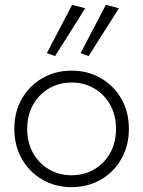

<svg xmlns="http://www.w3.org/2000/svg" viewBox="-20 -761 590 791"><path d="M207 -530 173 -542 277 -741 331 -727ZM345 -530 312 -542 416 -741 470 -727ZM39 -230Q39 -300 70 -354Q101 -408 154.5 -439Q208 -470 275 -470Q342 -470 395.5 -439Q449 -408 480 -354Q511 -300 511 -230Q511 -161 480 -106.5Q449 -52 395.5 -21Q342 10 275 10Q208 10 154.5 -21Q101 -52 70 -106.5Q39 -161 39 -230ZM92 -230Q92 -174 116 -131Q140 -88 181.5 -63.5Q223 -39 275 -39Q327 -39 368.5 -63.5Q410 -88 434 -131Q458 -174 458 -230Q458 -286 434 -329Q410 -372 368.5 -396.5Q327 -421 275 -421Q223 -421 181.5 -396.5Q140 -372 116 -329Q92 -286 92 -230Z"/></svg>

Font: Jost* Light
Style: Regular
Weight: 300
Version: Version 3.7